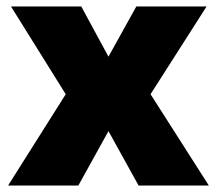

<svg xmlns="http://www.w3.org/2000/svg" viewBox="-20 -573 670 593"><path d="M183 -282 5 0H222L315 -168L408 0H625L445 -282L618 -553H401L315 -398L231 -553H14Z"/></svg>

Font: Noto Sans Bengali Black
Style: Regular
Weight: 900
Designer: Jelle Bosma - Monotype Design Team
Foundry: Monotype Imaging Inc.
Version: Version 2.003